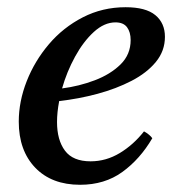

<svg xmlns="http://www.w3.org/2000/svg" viewBox="-20 -500 486 532"><path d="M437 -398Q437 -359 412 -328.5Q387 -298 344.5 -276Q302 -254 250 -240Q198 -226 144 -220Q138 -189 138 -162Q138 -112 160 -82.5Q182 -53 231 -53Q274 -53 312 -76Q350 -99 379 -136Q395 -127 402 -117Q368 -59 319 -23.5Q270 12 202 12Q123 12 77.5 -35.5Q32 -83 32 -163Q32 -219 54 -275Q76 -331 115.5 -377.5Q155 -424 209.5 -452Q264 -480 328 -480Q384 -480 410.5 -458Q437 -436 437 -398ZM152 -255Q199 -261 242.5 -277.5Q286 -294 314 -321.5Q342 -349 342 -389Q342 -411 332 -424.5Q322 -438 300 -438Q269 -438 240 -411.5Q211 -385 188 -343Q165 -301 152 -255Z"/></svg>

Font: Tiro Devanagari Sanskrit
Style: Italic
Weight: 400
Italic angle: -11°
Designer: Devanagari: John Hudson & Fiona Ross, assisted by Paul Hanslow. Latin: John Hudson with Paul Hanslow, assisted by Kaja S
Foundry: Tiro Typeworks Ltd.
Version: Version 1.52